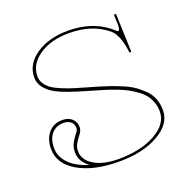

<svg xmlns="http://www.w3.org/2000/svg" viewBox="-100 -618 705 717"><g transform="rotate(-20 252.5 -259.5)"><path d="M147.5 -23.9Q112.3 -48.8 112.3 -86.9Q112.3 -107.9 121.6 -124.3Q130.9 -140.6 139.9 -151.4Q148.9 -162.1 148.9 -169.4Q148.9 -185.1 138.4 -194.8Q127.9 -204.6 108.9 -204.6Q79.6 -204.6 62 -184.3Q44.4 -164.1 44.4 -128.4Q44.4 -93.8 70.8 -66.4Q97.2 -39.1 147.5 -23.9ZM242.7 -522.5Q336.4 -522.5 399.4 -472.2Q402.8 -469.2 407.5 -465.1Q412.1 -460.9 414.6 -459Q417 -457 418.9 -457Q426.3 -457 426.3 -480Q426.3 -481 426 -484.6Q425.8 -488.3 425.5 -498.3Q425.3 -508.3 424.8 -520H433.1L438.5 -370.1Q438.5 -366.7 434.6 -366.7Q430.7 -366.7 430.7 -370.1L430.2 -374Q421.4 -440.9 393.6 -463.9Q334.5 -512.7 242.7 -512.7Q170.9 -512.7 124.3 -481Q77.6 -449.2 77.6 -400.4Q77.6 -384.3 86.9 -370.6Q96.2 -356.9 110.4 -347.4Q124.5 -337.9 147.9 -328.4Q171.4 -318.8 192.4 -312.5Q213.4 -306.2 243.7 -297.4Q258.8 -293 266.1 -291Q296.4 -282.2 317.6 -274.9Q338.9 -267.6 365.5 -256.6Q392.1 -245.6 409.7 -233.2Q427.2 -220.7 443.4 -204.6Q459.5 -188.5 467.3 -167.5Q475.1 -146.5 475.1 -122.1Q475.1 -68.4 413.6 -33Q352.1 2.4 257.3 2.4Q156.2 2.4 94.5 -33.4Q32.7 -69.3 32.7 -128.4Q32.7 -168.5 53.5 -192.4Q74.2 -216.3 108.9 -216.3Q131.8 -216.3 146.5 -203.4Q161.1 -190.4 161.1 -169.4Q161.1 -156.7 151.9 -144.5Q142.6 -132.3 133.5 -118.2Q124.5 -104 124.5 -86.9Q124.5 -51.3 160.9 -29.3Q197.3 -7.3 257.3 -7.3Q346.7 -7.3 404.5 -39.8Q462.4 -72.3 462.4 -122.1Q462.4 -141.6 456.1 -158.7Q449.7 -175.8 439.9 -188.7Q430.2 -201.7 413.6 -213.6Q397 -225.6 381.6 -234.1Q366.2 -242.7 343 -251.5Q319.8 -260.3 302.2 -265.9Q284.7 -271.5 258.8 -278.8Q253.9 -280.3 243.7 -283.2Q152.8 -309.1 119.6 -327.1Q65.4 -356.9 64.9 -400.4Q64.9 -453.6 115.2 -488Q165.5 -522.5 242.7 -522.5Z"/></g></svg>

Font: ZnikomitNo24
Style: Thin
Weight: 300
Designer: gluk
Foundry: gluk
Version: Version 0.55